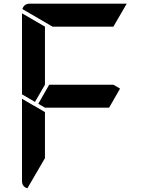

<svg xmlns="http://www.w3.org/2000/svg" viewBox="-20 -1020 856 1038"><path d="M629 -541 570 -438H223L187 -459L246 -562H593ZM169 -469 99 -510V-948L223 -876V-562ZM223 -165 128 -2Q99 -11 99 -41V-486L159 -451L165 -448L223 -414ZM264 -876 101 -971Q110 -1000 140 -1000H665L593 -876Z"/></svg>

Font: DSEG7 Modern
Style: Bold
Weight: 700
Designer: Keshikan(Twitter:@keshinomi_88pro)
Version: Version 0.46